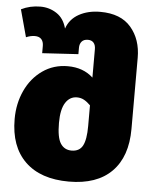

<svg xmlns="http://www.w3.org/2000/svg" viewBox="-55 -810 696 876"><g transform="rotate(5 293.5 -372.0)"><path d="M557 -570V-244Q557 -117 489 -48.5Q421 20 293 20Q163 20 92.5 -48.5Q22 -117 22 -243Q22 -314 49.5 -373.5Q77 -433 127.5 -468.5Q178 -504 243 -504Q314 -504 359 -462V-592Q359 -611 350 -621.5Q341 -632 324 -632Q305 -632 295.5 -621Q286 -610 286 -592V-563L121 -553V-586Q121 -606 111 -617Q101 -628 81 -628Q62 -628 41 -619L7 -744Q47 -764 95 -764Q136 -764 169.5 -742Q203 -720 215 -674Q230 -718 271.5 -741Q313 -764 369 -764Q463 -764 510 -709Q557 -654 557 -570ZM359 -240V-335Q344 -350 329.5 -358Q315 -366 297 -366Q264 -366 244.5 -335.5Q225 -305 225 -243Q225 -176 242.5 -149Q260 -122 293 -122Q329 -122 344 -150Q359 -178 359 -240Z"/></g></svg>

Font: FiraGO Heavy
Style: Regular
Weight: 900
Designer: bBox Type
Foundry: bBox Type GmbH
Version: Version 1.001